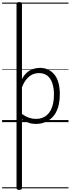

<svg xmlns="http://www.w3.org/2000/svg" viewBox="-20 -1168 675 1836"><path d="M164 648Q150 648 144 643.5Q138 639 138 629V-1129Q138 -1139 144.5 -1143.5Q151 -1148 165 -1148Q178 -1148 184 -1143.5Q190 -1139 190 -1129V-412Q214 -456 243 -479Q272 -502 302.5 -510.5Q333 -519 362 -519Q446 -519 499 -456.5Q552 -394 552 -266Q552 -214 542.5 -170Q533 -126 514 -91.5Q495 -57 466.5 -33Q438 -9 401.5 4Q365 17 321 17Q286 17 254 6Q222 -5 190 -27V629Q190 639 183.5 643.5Q177 648 164 648ZM190 -78Q225 -53 258 -42Q291 -31 323 -31Q355 -31 381.5 -40Q408 -49 429 -67.5Q450 -86 465 -114Q480 -142 488 -179.5Q496 -217 496 -263Q496 -327 480 -373.5Q464 -420 432.5 -444.5Q401 -469 353 -469Q320 -469 290 -455.5Q260 -442 234.5 -412Q209 -382 190 -333ZM0 623H635V633H0ZM0 -20H635V0H0ZM0 -505H635V-500H0ZM0 -1143H635V-1133H0Z"/></svg>

Font: Playwrite CL Guides
Style: Regular
Weight: 400
Designer: Veronika Burian, José Scaglione
Foundry: TypeTogether
Version: Version 1.003